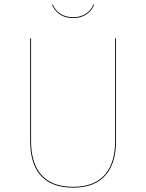

<svg xmlns="http://www.w3.org/2000/svg" viewBox="-20 -857 675 886"><path d="M317.4 -773.7C372.7 -773.7 403.7 -805.2 414.6 -836.2L411.1 -836.6C398.2 -802.6 365.3 -777.6 317.4 -777.6C269.4 -777.6 236.5 -802.6 223.6 -836.6L220.1 -836.2C231 -805.2 262 -773.7 317.4 -773.7ZM515.4 -680.1H511.3V-206.4C511.3 -85.1 459.4 5.1 317.4 5.1C174.5 5.1 123.4 -84.9 123.4 -206.4V-680.1H119.3V-206.1C119.3 -82.9 171.2 9.1 317.4 9.1C461.6 9.1 515.4 -82.9 515.4 -206.1Z"/></svg>

Font: Fira Sans Four
Style: Regular
Weight: 100
Designer: Carrois Corporate & Edenspiekermann AG
Foundry: Carrois Corporate GbR & Edenspiekermann AG
Version: Version 4.203;PS 004.203;hotconv 1.0.88;makeotf.lib2.5.64775